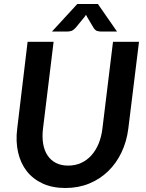

<svg xmlns="http://www.w3.org/2000/svg" viewBox="-20 -932 732 960"><path d="M321 -104Q356 -104 385.2 -117.2Q414.5 -130.5 436.5 -154.8Q458.5 -179 472.8 -213Q487 -247 492 -288.5L545 -723H675L621.5 -288.5Q613.5 -224.5 587.5 -170Q561.5 -115.5 520.8 -76Q480 -36.5 425.8 -14.2Q371.5 8 307 8Q242.5 8 193.8 -14.2Q145 -36.5 114 -76Q83 -115.5 70.5 -170Q58 -224.5 66 -288.5L118 -723H248L195 -289Q190 -247.5 195.8 -213.2Q201.5 -179 217.8 -154.8Q234 -130.5 259.8 -117.2Q285.5 -104 321 -104ZM565 -774.5H482.5Q475.5 -774.5 465.8 -777.2Q456 -780 447.5 -793.5L416 -846.5Q414.5 -849.5 413 -852.2Q411.5 -855 410 -858Q407 -853 402 -846.5L358.5 -793.5Q346 -780 336 -777.2Q326 -774.5 319 -774.5H240L366.5 -912H469.5Z"/></svg>

Font: Lato 2
Style: Bold Italic
Weight: 700
Italic angle: -7°
Designer: Lukasz Dziedzic with Adam Twardoch and Botio Nikoltchev
Foundry: tyPoland Lukasz Dziedzic
Version: Version 2.015; 2015-08-06; http://www.latofonts.com/